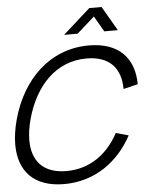

<svg xmlns="http://www.w3.org/2000/svg" viewBox="-79 -992 857 1059"><g transform="rotate(-5 349.5 -462.5)"><path d="M304.3 -805H379.3L476.5 -891.5L526.8 -805H601.8L523.4 -940H455.4ZM233.6 15C400.6 15 532.8 -77.5 610.9 -221.5L541.1 -241C480.2 -127.5 381.4 -55.5 252.4 -55.5C123.6 -55.5 62.4 -127.9 62.4 -242C62.4 -277.6 68.3 -317.2 80 -360C129.8 -540 246.6 -664.5 415.6 -664.5C544.6 -664.5 604.8 -592.5 604.9 -479L685.1 -498.5C684.2 -642.5 601.5 -735 434.5 -735C219.5 -735 61.9 -581.5 2.5 -360C-10.5 -311.4 -17 -266.1 -17 -224.9C-17 -78.5 65.7 15 233.6 15Z"/></g></svg>

Font: Manrope
Style: RegularItalic
Weight: 400
Italic angle: -15°
Designer: Mikhail Sharanda
Foundry: Mikhail Sharanda
Version: Version 4.502;hotconv 1.0.109;makeotfexe 2.5.65596